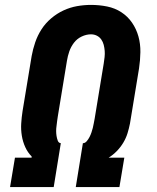

<svg xmlns="http://www.w3.org/2000/svg" viewBox="-20 -763 640 783"><path d="M21 0 41 -120H109V-125Q93 -141 83 -163Q73 -185 69 -209.5Q65 -234 66.5 -259Q68 -284 72 -310L109 -534Q114 -562 123.5 -590Q133 -618 149 -643Q165 -668 188.5 -688Q212 -708 239 -720.5Q266 -733 294.5 -738Q323 -743 351 -743Q385 -743 417 -736.5Q449 -730 475 -713Q501 -696 518.5 -670.5Q536 -645 544.5 -614.5Q553 -584 552.5 -550.5Q552 -517 547 -484L510 -259Q506 -239 500 -219.5Q494 -200 483 -181.5Q472 -163 456.5 -147Q441 -131 423 -120H487L467 0H289L318 -179Q327 -179 334 -187.5Q341 -196 345.5 -205Q350 -214 353 -223Q356 -232 358.5 -241.5Q361 -251 362.5 -260.5Q364 -270 366 -279L403 -504Q405 -517 406.5 -530Q408 -543 407 -555.5Q406 -568 403 -580Q400 -592 393 -602Q386 -612 375 -617.5Q364 -623 351 -623Q332 -623 313 -614Q294 -605 281.5 -588.5Q269 -572 262.5 -553Q256 -534 253 -515L216 -290Q214 -280 213 -269.5Q212 -259 210.5 -249Q209 -239 209 -229Q209 -219 210.5 -209Q212 -199 215.5 -189.5Q219 -180 228 -179L199 0Z"/></svg>

Font: Iosevka Aile Heavy
Style: Italic
Weight: 900
Italic angle: -9°
Designer: Belleve Invis
Foundry: Belleve Invis
Version: Version 31.1.0; ttfautohint (v1.8.4)